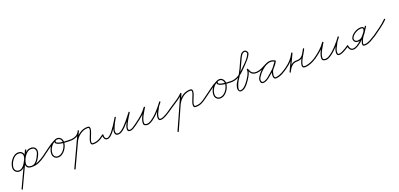

<svg xmlns="http://www.w3.org/2000/svg" viewBox="16 -1605 6133 2950"><g transform="rotate(-20 3083.0 -129.5)"><path d="M224 -132Q215 -136 219 -145Q231 -171 229.5 -195Q228 -219 211.5 -234.5Q195 -250 164 -250Q134 -250 107.5 -232.5Q81 -215 61.5 -187Q42 -159 30.5 -128.5Q19 -98 19 -71Q19 -43 37.5 -24Q56 -5 84 -5Q116 -5 140.5 -25.5Q165 -46 183 -75Q201 -104 213 -129Q229 -164 245.5 -199Q262 -234 278 -269Q282 -277 291 -273Q300 -269 296 -260Q232 -124 168.5 12.5Q105 149 41 285Q37 294 29 290Q20 286 24 277Q73 173 121.5 69.5Q170 -34 218 -138Q233 -169 254.5 -199.5Q276 -230 305 -249.5Q334 -269 373 -269Q411 -269 432.5 -249.5Q454 -230 457 -199.5Q460 -169 446 -137Q446 -137 446 -137Q446 -137 446 -137Q446 -137 446 -137Q446 -137 446 -137Q433 -106 412 -71Q391 -36 361.5 -11Q332 14 293 14Q242 14 220.5 -8.5Q199 -31 200.5 -66.5Q202 -102 220 -141Q224 -150 233 -146Q242 -142 238 -133Q223 -101 219.5 -71.5Q216 -42 232 -23.5Q248 -5 293 -5Q354 -5 403.5 -28Q453 -51 502 -85Q509 -90 515 -82Q520 -75 512 -69Q462 -33 409.5 -9.5Q357 14 293 14Q240 14 219 -9Q198 -32 200.5 -67.5Q203 -103 220 -141Q224 -150 233 -146Q242 -142 238 -133Q222 -101 219 -71.5Q216 -42 232.5 -23.5Q249 -5 293 -5Q327 -5 353.5 -29Q380 -53 398.5 -85.5Q417 -118 428 -145Q428 -145 428 -145Q428 -145 428 -145Q428 -145 428 -145Q428 -145 428 -145Q440 -171 438.5 -195Q437 -219 420.5 -234.5Q404 -250 373 -250Q339 -250 312.5 -231.5Q286 -213 267 -185.5Q248 -158 236 -130Q187 -26 138.5 77.5Q90 181 41 285Q37 294 29 290Q20 286 24 277Q88 141 151.5 4.5Q215 -132 278 -268Q282 -277 291 -273Q300 -269 296 -260Q279 -226 262.5 -191Q246 -156 230 -121Q216 -92 196 -60.5Q176 -29 148.5 -7.5Q121 14 84 14Q48 14 24 -10.5Q0 -35 0 -71Q0 -102 12.5 -136Q25 -170 47.5 -200.5Q70 -231 100 -250Q130 -269 164 -269Q202 -269 223.5 -249.5Q245 -230 248 -199.5Q251 -169 237 -137Q233 -128 224 -132Z M502 -85Q564 -128 626.5 -176.5Q689 -225 757 -258Q766 -262 770 -253Q774 -245 765 -241Q717 -219 686.5 -171.5Q656 -124 656 -71Q656 -43 674.5 -24Q693 -5 721 -5Q751 -5 777.5 -22Q804 -39 824 -66.5Q844 -94 855 -124.5Q866 -155 866 -183Q866 -207 849 -229Q832 -251 806 -251Q796 -251 783 -248.5Q770 -246 766 -235Q766 -235 766 -235Q766 -235 766 -235Q766 -235 766 -235Q766 -235 766 -235Q760 -218 778.5 -208Q797 -198 828.5 -192Q860 -186 894 -184Q928 -182 954.5 -181.5Q981 -181 988 -181Q998 -180 998 -171Q997 -161 988 -162Q976 -162 946 -162Q916 -162 878.5 -165.5Q841 -169 808 -177Q775 -185 757 -200.5Q739 -216 748 -241Q748 -241 748 -241Q748 -241 748 -241Q748 -241 748 -241Q748 -241 748 -241Q754 -259 771.5 -264.5Q789 -270 806 -270Q840 -270 862.5 -242.5Q885 -215 885 -183Q885 -151 872.5 -117Q860 -83 837.5 -53Q815 -23 785.5 -4.5Q756 14 721 14Q685 14 661 -10.5Q637 -35 637 -71Q637 -130 670.5 -181.5Q704 -233 757 -258Q766 -262 770 -254Q774 -245 766 -241Q698 -208 636 -160Q574 -112 512 -69Q505 -64 499 -72Q494 -79 502 -85Z M979 -171Q978 -180 988 -180Q1036 -181 1078 -201Q1120 -221 1139 -268Q1143 -277 1152 -273Q1160 -270 1157 -261Q1136 -208 1089 -185Q1042 -162 988 -162Q979 -161 979 -171ZM1152 -273Q1161 -269 1157 -260Q1095 -127 1033 6Q971 139 909 272Q905 281 896 277Q887 273 891 264Q953 131 1015 -2Q1077 -135 1139 -268Q1143 -277 1152 -273ZM1057 -68Q1048 -72 1051 -80Q1068 -125 1097.5 -165Q1127 -205 1167 -232Q1228 -274 1300 -274Q1325 -274 1333 -259.5Q1341 -245 1338 -224.5Q1335 -204 1328 -183.5Q1321 -163 1316 -150Q1312 -140 1302 -117Q1292 -94 1284 -69Q1276 -44 1277.5 -27Q1279 -10 1298 -10Q1336 -10 1365 -20Q1394 -30 1420 -47Q1446 -64 1475 -85Q1482 -90 1488 -82Q1493 -75 1485 -69Q1455 -48 1427.5 -30Q1400 -12 1369 -1.5Q1338 9 1298 9Q1274 9 1265.5 -4Q1257 -17 1259 -37.5Q1261 -58 1268.5 -81.5Q1276 -105 1285 -125Q1294 -145 1298 -157Q1301 -164 1307 -180Q1313 -196 1317.5 -213Q1322 -230 1319 -242.5Q1316 -255 1300 -255Q1234 -255 1177 -216Q1140 -191 1112.5 -153.5Q1085 -116 1069 -74Q1065 -65 1057 -68Z M1489 -77Q1489 -63 1491 -47Q1493 -31 1501 -20.5Q1509 -10 1528 -10Q1547 -9 1571.5 -30Q1596 -51 1621.5 -83.5Q1647 -116 1671 -152Q1695 -188 1714 -220Q1733 -252 1744 -270Q1749 -277 1757 -273Q1765 -268 1760 -260Q1756 -252 1744.5 -232.5Q1733 -213 1719 -186Q1705 -159 1693 -130.5Q1681 -102 1676.5 -77Q1672 -52 1679.5 -36.5Q1687 -21 1711 -19Q1711 -19 1711 -19Q1711 -19 1711 -19Q1710 -19 1710 -19Q1710 -19 1710 -19Q1734 -20 1762.5 -39Q1791 -58 1821 -88.5Q1851 -119 1879.5 -153.5Q1908 -188 1932 -219Q1956 -250 1972 -270Q1977 -277 1985 -272Q1992 -267 1987 -259Q1983 -253 1979.5 -247Q1976 -241 1972 -234Q1969 -230 1957.5 -211.5Q1946 -193 1930.5 -167Q1915 -141 1901.5 -113.5Q1888 -86 1880.5 -62Q1873 -38 1877 -23Q1881 -8 1902 -9Q1923 -11 1947 -24.5Q1971 -38 1993.5 -55.5Q2016 -73 2034 -85Q2041 -90 2047 -82Q2052 -75 2044 -69Q2026 -56 2002 -38Q1978 -20 1952.5 -6Q1927 8 1904 9Q1871 11 1862 -6.5Q1853 -24 1859.5 -53.5Q1866 -83 1882.5 -117Q1899 -151 1917.5 -183.5Q1936 -216 1951.5 -239.5Q1967 -263 1971 -270Q1976 -277 1984 -271Q1992 -265 1987 -259Q1969 -237 1944 -204.5Q1919 -172 1890 -136.5Q1861 -101 1830 -70Q1799 -39 1768.5 -20Q1738 -1 1710 -1Q1710 -1 1710 -1Q1710 -1 1710 -1Q1710 -1 1710 -1Q1710 -1 1710 -1Q1678 -2 1666 -19Q1654 -36 1656 -63Q1658 -90 1669.5 -121Q1681 -152 1696 -182Q1711 -212 1724.5 -235.5Q1738 -259 1744 -269Q1749 -277 1757 -272Q1765 -267 1760 -259Q1748 -239 1728 -206Q1708 -173 1683 -136Q1658 -99 1631.5 -65.5Q1605 -32 1578 -11.5Q1551 9 1528 9Q1503 9 1490.5 -4Q1478 -17 1474 -37Q1470 -57 1471 -77Q1471 -87 1480 -86Q1490 -86 1489 -77Z M2030 -72Q2025 -79 2033 -85Q2085 -121 2133 -165.5Q2181 -210 2218 -263Q2223 -270 2231 -265Q2239 -260 2234 -252Q2216 -220 2193.5 -183Q2171 -146 2154.5 -107.5Q2138 -69 2138 -32Q2138 -15 2152.5 -10Q2167 -5 2180 -5Q2206 -5 2238.5 -24.5Q2271 -44 2305.5 -74.5Q2340 -105 2372 -140Q2404 -175 2429.5 -206.5Q2455 -238 2469 -259Q2475 -266 2482 -260Q2490 -254 2484 -247Q2474 -234 2463 -220.5Q2452 -207 2443 -192Q2443 -192 2443 -192Q2443 -192 2443 -192Q2443 -192 2443 -192.5Q2443 -193 2443 -193Q2424 -155 2402 -114Q2380 -73 2380 -30Q2380 -20 2383 -14Q2383 -14 2383 -14Q2383 -14 2383 -14Q2383 -15 2383 -15Q2383 -15 2383 -15Q2387 -9 2389.5 -8Q2392 -7 2400 -7Q2423 -7 2453.5 -21Q2484 -35 2513.5 -53.5Q2543 -72 2561 -85Q2568 -90 2574 -82Q2579 -75 2571 -69Q2552 -56 2521 -36.5Q2490 -17 2457.5 -2.5Q2425 12 2400 12Q2388 12 2380.5 8.5Q2373 5 2367 -5Q2367 -5 2367 -5Q2367 -5 2367 -6Q2367 -6 2367 -6Q2367 -6 2367 -6Q2361 -16 2361 -30Q2361 -76 2383.5 -119Q2406 -162 2427 -201Q2427 -201 2427 -201.5Q2427 -202 2427 -202Q2427 -202 2427 -202Q2427 -202 2427 -202Q2436 -217 2447.5 -231Q2459 -245 2470 -259Q2475 -266 2483 -261Q2490 -255 2485 -247Q2469 -225 2442.5 -192Q2416 -159 2383 -123.5Q2350 -88 2314 -56.5Q2278 -25 2243.5 -5.5Q2209 14 2180 14Q2158 14 2138.5 4Q2119 -6 2119 -32Q2119 -71 2135.5 -111.5Q2152 -152 2175 -190Q2198 -228 2218 -262Q2222 -270 2231 -264Q2239 -259 2234 -251Q2196 -198 2146.5 -152Q2097 -106 2043 -69Q2036 -64 2030 -72Z M2557 -72Q2552 -79 2560 -85Q2601 -114 2643.5 -141.5Q2686 -169 2728 -197Q2752 -214 2775 -232Q2798 -250 2818 -271Q2825 -278 2832 -271Q2838 -265 2832 -258Q2811 -236 2787.5 -217Q2764 -198 2738 -181Q2696 -153 2654 -125.5Q2612 -98 2570 -69Q2563 -64 2557 -72ZM2829 -273Q2838 -269 2834 -261Q2774 -127 2714.5 6Q2655 139 2596 272Q2592 281 2583 277Q2574 273 2578 264Q2638 131 2697.5 -2Q2757 -135 2816 -268Q2820 -277 2829 -273ZM2732 -80Q2750 -125 2778.5 -165.5Q2807 -206 2847 -234Q2907 -274 2977 -274Q3003 -274 3010.5 -258.5Q3018 -243 3014.5 -220Q3011 -197 3002.5 -175Q2994 -153 2989 -141Q2986 -132 2976.5 -111Q2967 -90 2960 -66.5Q2953 -43 2955 -26.5Q2957 -10 2975 -10Q3013 -10 3042 -20Q3071 -30 3097 -47Q3123 -64 3152 -85Q3159 -90 3165 -82Q3170 -75 3162 -69Q3132 -48 3104.5 -30Q3077 -12 3046 -1.5Q3015 9 2975 9Q2952 10 2943 -3Q2934 -16 2935.5 -35.5Q2937 -55 2944 -77Q2951 -99 2959 -118Q2967 -137 2971 -148Q2974 -155 2981 -172Q2988 -189 2993.5 -208.5Q2999 -228 2996.5 -241.5Q2994 -255 2977 -255Q2913 -255 2858 -218Q2820 -192 2793 -154Q2766 -116 2750 -74Q2746 -65 2738 -68Q2729 -72 2732 -80Z M3152 -85Q3214 -128 3276.5 -176.5Q3339 -225 3407 -258Q3416 -262 3420 -253Q3424 -245 3415 -241Q3367 -219 3336.5 -171.5Q3306 -124 3306 -71Q3306 -43 3324.5 -24Q3343 -5 3371 -5Q3401 -5 3427.5 -22Q3454 -39 3474 -66.5Q3494 -94 3505 -124.5Q3516 -155 3516 -183Q3516 -207 3499 -229Q3482 -251 3456 -251Q3446 -251 3433 -248.5Q3420 -246 3416 -235Q3416 -235 3416 -235Q3416 -235 3416 -235Q3416 -235 3416 -235Q3416 -235 3416 -235Q3410 -218 3428.5 -208Q3447 -198 3478.5 -192Q3510 -186 3544 -184Q3578 -182 3604.5 -181.5Q3631 -181 3638 -181Q3648 -180 3648 -171Q3647 -161 3638 -162Q3626 -162 3596 -162Q3566 -162 3528.5 -165.5Q3491 -169 3458 -177Q3425 -185 3407 -200.5Q3389 -216 3398 -241Q3398 -241 3398 -241Q3398 -241 3398 -241Q3398 -241 3398 -241Q3398 -241 3398 -241Q3404 -259 3421.5 -264.5Q3439 -270 3456 -270Q3490 -270 3512.5 -242.5Q3535 -215 3535 -183Q3535 -151 3522.5 -117Q3510 -83 3487.5 -53Q3465 -23 3435.5 -4.5Q3406 14 3371 14Q3335 14 3311 -10.5Q3287 -35 3287 -71Q3287 -130 3320.5 -181.5Q3354 -233 3407 -258Q3416 -262 3420 -254Q3424 -245 3416 -241Q3348 -208 3286 -160Q3224 -112 3162 -69Q3155 -64 3149 -72Q3144 -79 3152 -85Z M3620 -170Q3619 -179 3628 -180Q3670 -185 3701.5 -197.5Q3733 -210 3760.5 -231.5Q3788 -253 3819 -284Q3846 -311 3880.5 -344Q3915 -377 3945.5 -413.5Q3976 -450 3991 -486Q3997 -499 3992.5 -507Q3988 -515 3980 -524Q3971 -533 3957.5 -530.5Q3944 -528 3932 -519Q3920 -510 3915 -502Q3909 -491 3902.5 -480.5Q3896 -470 3890 -459Q3890 -459 3890 -459Q3890 -459 3890 -460Q3891 -460 3891 -460Q3891 -460 3891 -460Q3855 -381 3818 -302Q3781 -223 3731 -153Q3727 -148 3718 -130Q3709 -112 3699.5 -88.5Q3690 -65 3685.5 -43Q3681 -21 3686.5 -8Q3692 5 3714 2Q3741 -3 3765.5 -23Q3790 -43 3810.5 -69Q3831 -95 3845 -116Q3858 -136 3872.5 -160.5Q3887 -185 3896.5 -211.5Q3906 -238 3904 -263Q3903 -271 3911 -273Q3919 -275 3922 -268Q3934 -240 3945 -220.5Q3956 -201 3975.5 -190.5Q3995 -180 4031 -180Q4040 -181 4040 -171Q4041 -162 4031 -162Q3991 -161 3968.5 -172.5Q3946 -184 3932 -206.5Q3918 -229 3904 -260Q3901 -268 3911 -270Q3922 -273 3922 -265Q3925 -238 3915.5 -209.5Q3906 -181 3890.5 -154Q3875 -127 3861 -106Q3845 -81 3823 -53.5Q3801 -26 3774.5 -5Q3748 16 3716 20Q3692 24 3678 7Q3664 -9 3664 -32.5Q3664 -56 3672.5 -81Q3681 -106 3693 -127.5Q3705 -149 3715 -163Q3765 -234 3801.5 -312Q3838 -390 3873 -468Q3873 -468 3873 -468Q3873 -468 3874 -468Q3874 -469 3874 -469Q3874 -469 3874 -469Q3880 -480 3886.5 -490.5Q3893 -501 3899 -512Q3907 -526 3924.5 -537Q3942 -548 3961.5 -549.5Q3981 -551 3994 -536Q4006 -523 4011.5 -510Q4017 -497 4009 -478Q3992 -441 3961 -404Q3930 -367 3895.5 -332.5Q3861 -298 3833 -270Q3800 -238 3770.5 -215.5Q3741 -193 3708 -179.5Q3675 -166 3630 -162Q3621 -161 3620 -170Z M4009 -171Q4009 -181 4018 -181Q4020 -181 4021.5 -181Q4023 -181 4025 -181Q4027 -181 4029.5 -181Q4032 -181 4034 -181Q4034 -181 4034 -180.5Q4034 -180 4034 -180Q4033 -180 4033 -180Q4033 -180 4033 -180Q4077 -184 4118.5 -203Q4160 -222 4198 -243Q4198 -243 4198.5 -243Q4199 -243 4199 -243Q4199 -244 4199 -244Q4199 -244 4199 -244Q4226 -256 4250.5 -263.5Q4275 -271 4306 -266Q4306 -266 4306 -266Q4306 -266 4306 -266Q4306 -266 4306 -266Q4306 -266 4306 -266Q4321 -264 4335 -259Q4349 -254 4362 -246Q4370 -241 4365 -233Q4360 -225 4352 -230Q4334 -241 4314 -246Q4314 -246 4314 -246Q4314 -246 4314 -246Q4314 -246 4314 -246Q4314 -246 4314 -246Q4281 -253 4251 -244Q4251 -244 4251 -244Q4251 -244 4251 -244Q4250 -244 4250 -244Q4250 -244 4250 -244Q4241 -241 4232 -237.5Q4223 -234 4214 -230Q4214 -230 4214 -230Q4214 -230 4214 -230Q4214 -230 4214 -230Q4214 -230 4214 -230Q4179 -211 4148 -183.5Q4117 -156 4091 -126Q4091 -126 4091 -126Q4091 -126 4091 -126Q4092 -126 4092 -126Q4092 -126 4092 -126Q4077 -105 4061 -81.5Q4045 -58 4048 -30Q4051 -8 4064.5 -3.5Q4078 1 4096 -4.5Q4114 -10 4131 -20Q4148 -30 4156 -36Q4188 -62 4226 -95.5Q4264 -129 4297.5 -166Q4331 -203 4350 -240Q4353 -248 4362 -243Q4371 -238 4366 -231Q4357 -217 4347 -203Q4331 -182 4315.5 -161Q4300 -140 4283 -120Q4283 -120 4283 -120Q4283 -120 4283 -120Q4283 -120 4283.5 -120Q4284 -120 4284 -120Q4277 -112 4270 -91.5Q4263 -71 4260 -49Q4257 -27 4264 -12.5Q4271 2 4292 -1Q4340 -9 4384 -33Q4428 -57 4468 -85Q4475 -90 4481 -82Q4486 -75 4478 -69Q4437 -40 4391.5 -15Q4346 10 4294 17Q4264 22 4252 5Q4240 -12 4240.5 -39Q4241 -66 4249.5 -92Q4258 -118 4268 -132Q4268 -132 4268.5 -132Q4269 -132 4269 -132Q4269 -132 4269 -132Q4269 -132 4269 -132Q4285 -152 4300.5 -173Q4316 -194 4331 -215Q4341 -228 4350 -241Q4355 -249 4363 -244Q4370 -240 4366 -232Q4347 -194 4313 -155.5Q4279 -117 4240 -82.5Q4201 -48 4168 -22Q4154 -11 4132.5 0Q4111 11 4088.5 15.5Q4066 20 4049.5 11Q4033 2 4030 -28Q4026 -60 4042.5 -86.5Q4059 -113 4076 -138Q4076 -138 4076 -138Q4076 -138 4077 -138Q4077 -138 4077 -138Q4077 -138 4077 -138Q4104 -170 4136 -198.5Q4168 -227 4206 -246Q4206 -246 4206 -246Q4206 -246 4206 -246Q4206 -246 4206 -246Q4206 -246 4206 -246Q4215 -251 4225 -255.5Q4235 -260 4246 -262Q4246 -262 4246 -262Q4246 -262 4245 -262Q4245 -262 4245 -262Q4245 -262 4245 -262Q4281 -273 4318 -264Q4318 -264 4318 -264Q4318 -264 4318 -264Q4318 -264 4318 -264Q4318 -264 4318 -264Q4341 -259 4362 -246Q4370 -241 4365 -233Q4360 -225 4352 -230Q4340 -237 4328 -241Q4316 -245 4302 -248Q4302 -248 4302 -248Q4302 -248 4302 -248Q4302 -248 4302 -248Q4302 -248 4302 -248Q4275 -252 4253 -244.5Q4231 -237 4207 -226Q4207 -226 4207 -226Q4207 -226 4207 -227Q4207 -227 4207.5 -227Q4208 -227 4208 -227Q4167 -205 4124 -185Q4081 -165 4035 -162Q4035 -162 4035 -162Q4035 -162 4034 -162Q4034 -162 4034 -162Q4034 -162 4034 -162Q4032 -162 4029.5 -162Q4027 -162 4025 -162Q4023 -162 4021.5 -162Q4020 -162 4018 -162Q4009 -162 4009 -171Z M4465 -72Q4460 -79 4468 -85Q4523 -124 4561.5 -166Q4600 -208 4632 -269Q4636 -277 4644 -273Q4653 -269 4649 -260Q4618 -194 4587 -128Q4556 -62 4525 4Q4521 13 4512 8Q4504 4 4508 -4Q4525 -38 4546 -68Q4567 -98 4596.5 -116.5Q4626 -135 4669 -135Q4715 -135 4741.5 -153Q4768 -171 4785.5 -201.5Q4803 -232 4823 -269Q4827 -277 4835 -273Q4843 -269 4840 -261Q4824 -226 4803.5 -193Q4783 -160 4765 -126Q4747 -92 4737 -55Q4733 -38 4735 -24Q4737 -10 4759 -10Q4789 -10 4824.5 -21.5Q4860 -33 4893.5 -50Q4927 -67 4951 -85Q4959 -90 4965 -83Q4970 -75 4963 -69Q4937 -51 4901.5 -32.5Q4866 -14 4828.5 -2.5Q4791 9 4759 9Q4730 9 4721 -7Q4712 -23 4717.5 -50Q4723 -77 4737 -109Q4751 -141 4768.5 -172Q4786 -203 4801 -229Q4816 -255 4822 -268Q4826 -277 4835 -272Q4844 -268 4839 -260Q4818 -220 4798.5 -187Q4779 -154 4749.5 -135Q4720 -116 4669 -116Q4630 -116 4603.5 -98.5Q4577 -81 4558.5 -54Q4540 -27 4525 4Q4521 13 4512 9Q4504 4 4508 -4Q4539 -70 4569.5 -136Q4600 -202 4631 -269Q4635 -277 4644 -273Q4653 -268 4648 -260Q4616 -197 4576 -153Q4536 -109 4478 -69Q4471 -64 4465 -72Z M4948 -72Q4943 -79 4951 -85Q5003 -121 5051 -165.5Q5099 -210 5136 -263Q5141 -270 5149 -265Q5157 -260 5152 -252Q5134 -220 5111.5 -183Q5089 -146 5072.5 -107.5Q5056 -69 5056 -32Q5056 -15 5070.5 -10Q5085 -5 5098 -5Q5124 -5 5156.5 -24.5Q5189 -44 5223.5 -74.5Q5258 -105 5290 -140Q5322 -175 5347.5 -206.5Q5373 -238 5387 -259Q5393 -266 5400 -260Q5408 -254 5402 -247Q5392 -234 5381 -220.5Q5370 -207 5361 -192Q5361 -192 5361 -192Q5361 -192 5361 -192Q5361 -192 5361 -192.5Q5361 -193 5361 -193Q5342 -155 5320 -114Q5298 -73 5298 -30Q5298 -20 5301 -14Q5301 -14 5301 -14Q5301 -14 5301 -14Q5301 -15 5301 -15Q5301 -15 5301 -15Q5305 -9 5307.5 -8Q5310 -7 5318 -7Q5341 -7 5371.5 -21Q5402 -35 5431.5 -53.5Q5461 -72 5479 -85Q5486 -90 5492 -82Q5497 -75 5489 -69Q5470 -56 5439 -36.5Q5408 -17 5375.5 -2.5Q5343 12 5318 12Q5306 12 5298.5 8.5Q5291 5 5285 -5Q5285 -5 5285 -5Q5285 -5 5285 -6Q5285 -6 5285 -6Q5285 -6 5285 -6Q5279 -16 5279 -30Q5279 -76 5301.5 -119Q5324 -162 5345 -201Q5345 -201 5345 -201.5Q5345 -202 5345 -202Q5345 -202 5345 -202Q5345 -202 5345 -202Q5354 -217 5365.5 -231Q5377 -245 5388 -259Q5393 -266 5401 -261Q5408 -255 5403 -247Q5387 -225 5360.5 -192Q5334 -159 5301 -123.5Q5268 -88 5232 -56.5Q5196 -25 5161.5 -5.5Q5127 14 5098 14Q5076 14 5056.5 4Q5037 -6 5037 -32Q5037 -71 5053.5 -111.5Q5070 -152 5093 -190Q5116 -228 5136 -262Q5140 -270 5149 -264Q5157 -259 5152 -251Q5114 -198 5064.5 -152Q5015 -106 4961 -69Q4954 -64 4948 -72Z M5493 -77Q5493 -53 5509 -31Q5525 -9 5551 -9Q5580 -10 5615 -31Q5650 -52 5684.5 -83.5Q5719 -115 5747 -147.5Q5775 -180 5789 -203Q5800 -222 5798 -239Q5796 -256 5769 -256Q5727 -256 5683.5 -233Q5640 -210 5618 -175Q5600 -147 5612.5 -123.5Q5625 -100 5658 -100Q5691 -100 5717 -117Q5743 -134 5763.5 -160.5Q5784 -187 5801.5 -216Q5819 -245 5835 -269Q5841 -277 5848 -272Q5856 -267 5851 -259Q5829 -225 5802.5 -189Q5776 -153 5753.5 -115.5Q5731 -78 5721 -39Q5718 -27 5720 -18.5Q5722 -10 5737 -10Q5767 -10 5797.5 -22.5Q5828 -35 5856.5 -52.5Q5885 -70 5910 -85Q5918 -90 5923 -82Q5928 -74 5920 -69Q5893 -53 5863 -34.5Q5833 -16 5801.5 -3.5Q5770 9 5737 9Q5709 9 5703 -8Q5697 -25 5706 -52.5Q5715 -80 5733 -112.5Q5751 -145 5772 -176.5Q5793 -208 5810.5 -233Q5828 -258 5835 -269Q5840 -277 5848 -272Q5856 -266 5851 -259Q5833 -232 5814.5 -201.5Q5796 -171 5773.5 -143.5Q5751 -116 5723 -98.5Q5695 -81 5658 -81Q5628 -81 5610 -96.5Q5592 -112 5589 -136Q5586 -160 5602 -185Q5619 -211 5646.5 -231.5Q5674 -252 5706 -263.5Q5738 -275 5769 -275Q5807 -275 5814.5 -248Q5822 -221 5805 -193Q5790 -167 5760.5 -133Q5731 -99 5694.5 -67Q5658 -35 5620.5 -13Q5583 9 5552 9Q5517 10 5495.5 -17.5Q5474 -45 5474 -77Q5474 -87 5483 -87Q5493 -87 5493 -77Z M5909 -83Q5971 -127 6033.5 -172Q6096 -217 6149 -271Q6156 -277 6163 -271Q6169 -264 6163 -257Q6109 -203 6045.5 -157.5Q5982 -112 5921 -68Q5913 -62 5907 -70Q5902 -78 5909 -83Z"/></g></svg>

Font: FRB American Cursive Guidelines Extralight
Style: Italic
Weight: 200
Italic angle: -25°
Version: Version 2.0;Modular Font Editor K font №1